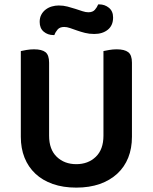

<svg xmlns="http://www.w3.org/2000/svg" viewBox="-20 -840 697 876"><path d="M328 16Q268 16 221 -0.5Q174 -17 141.5 -47.5Q109 -78 92 -120.5Q75 -163 75 -216V-607Q83 -609 100.5 -612Q118 -615 135 -615Q171 -615 187.5 -602Q204 -589 204 -554V-221Q204 -158 239 -124.5Q274 -91 328 -91Q382 -91 417 -124.5Q452 -158 452 -221V-607Q461 -609 478 -612Q495 -615 512 -615Q548 -615 565 -602Q582 -589 582 -554V-216Q582 -163 565 -120.5Q548 -78 515 -47.5Q482 -17 435 -0.5Q388 16 328 16ZM248 -815Q269 -815 288 -810Q307 -805 324 -799.5Q341 -794 356 -789Q371 -784 383 -784Q403 -784 413 -795.5Q423 -807 428 -820H433Q458 -820 477 -804.5Q496 -789 496 -760Q496 -724 472 -704.5Q448 -685 410 -685Q387 -685 367.5 -690Q348 -695 331 -701Q314 -707 299.5 -712Q285 -717 273 -717Q253 -717 243 -705.5Q233 -694 228 -680H224Q198 -680 179.5 -695.5Q161 -711 161 -740Q161 -759 168.5 -773Q176 -787 188.5 -796.5Q201 -806 216.5 -810.5Q232 -815 248 -815Z"/></svg>

Font: Baloo Chettan 2 SemiBold
Style: Regular
Weight: 600
Designer: Maithili Shingre, Unnati Kotecha and Ek Type
Foundry: Ek Type
Version: Version 1.640;hotconv 1.0.111;makeotfexe 2.5.65597; ttfautoh